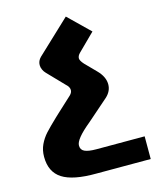

<svg xmlns="http://www.w3.org/2000/svg" viewBox="-119 -672 784 965"><g transform="rotate(-15 273.0 -190.0)"><path d="M293 93Q252 93 232.5 84Q213 75 213 53Q212 20 294 -47L406 -145Q435 -172 435 -207Q435 -247 398 -284L344 -339Q326 -359 326 -371Q326 -384 339 -397L427 -484L317 -591L144 -428Q127 -411 127 -389Q127 -377 132.5 -365Q138 -353 147 -344L229 -259Q246 -244 246 -228Q246 -215 234 -203L155 -130L138 -114Q98 -76 77 -53Q56 -30 42.5 -1.5Q29 27 29 62Q29 141 84.5 176.5Q140 212 261 211H544V93Z"/></g></svg>

Font: Montserrat arm2
Style: Bold
Weight: 700
Designer: Julieta Ulanovsky
Foundry: Julieta Ulanovsky
Version: Version 6.000